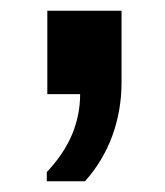

<svg xmlns="http://www.w3.org/2000/svg" viewBox="-20 -176 307 357"><path d="M67 161V144Q99 110 114 74Q129 38 129 -1H68V-156H206V-23Q206 29 189 76Q172 123 138 161Z"/></svg>

Font: Chivo Medium SemiBold
Style: Regular
Weight: 600
Version: Version 2.002